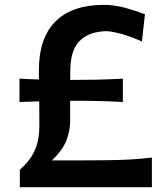

<svg xmlns="http://www.w3.org/2000/svg" viewBox="-20 -778 686 798"><path d="M62.5 0V-72.3Q101.1 -106.9 117.9 -139.6Q134.8 -172.4 139.2 -201.4Q143.6 -230.5 143.6 -253.9L143.1 -356.9Q102.5 -356 61 -354V-451.2Q81.5 -449.7 101.8 -449Q122.1 -448.2 141.6 -447.8V-485.4Q141.6 -620.6 210.9 -689.2Q280.3 -757.8 411.1 -757.8Q457.5 -757.8 503.9 -744.6Q550.3 -731.4 582.5 -718.8L569.8 -605.5Q518.6 -628.4 479.5 -638.4Q440.4 -648.4 420.9 -648.4Q348.6 -646.5 310.3 -607.2Q272 -567.9 272 -481V-445.8Q326.2 -445.8 378.2 -446.8Q430.2 -447.8 490.7 -451.2V-354Q430.2 -357.4 377.7 -358.4Q325.2 -359.4 271.5 -358.9V-274.4Q271.5 -237.3 257.3 -197.5Q243.2 -157.7 196.3 -111.3H305.2Q373.5 -111.3 425.3 -112.1Q477.1 -112.8 521.5 -115.2Q565.9 -117.7 611.3 -123V0Z"/></svg>

Font: Pinar-DS3-FD SemiBold
Style: Regular
Weight: 600
Designer: Amin Abedi
Version: Version 3.000